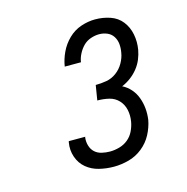

<svg xmlns="http://www.w3.org/2000/svg" viewBox="-84 -923 668 686"><g transform="rotate(-15 250.0 -580.0)"><path d="M256 -317Q228 -317 201.5 -323.5Q175 -330 155 -346.5Q135 -363 126 -389Q117 -415 122 -443L123 -447H184L183 -445Q181 -429 185.5 -414Q190 -399 200.5 -389.5Q211 -380 226 -376.5Q241 -373 256 -373Q273 -373 291 -378Q309 -383 323 -394.5Q337 -406 345 -422.5Q353 -439 356 -456Q360 -479 355.5 -500Q351 -521 337 -536Q323 -551 302.5 -556Q282 -561 259 -561L268 -616Q288 -616 308 -619.5Q328 -623 345 -635.5Q362 -648 372.5 -666.5Q383 -685 386 -704Q389 -720 387.5 -735.5Q386 -751 378 -763.5Q370 -776 356 -782Q342 -788 326 -788Q311 -788 295 -782.5Q279 -777 267.5 -765.5Q256 -754 248 -738.5Q240 -723 238 -708H178Q182 -734 194 -759.5Q206 -785 226.5 -805Q247 -825 273.5 -834Q300 -843 326 -843Q355 -843 381.5 -834Q408 -825 424.5 -804Q441 -783 446.5 -755Q452 -727 447 -698Q444 -681 437 -664Q430 -647 418 -632Q406 -617 390.5 -605.5Q375 -594 358 -587Q376 -578 389 -563Q402 -548 409 -529Q416 -510 418 -489.5Q420 -469 417 -447Q412 -420 398.5 -394.5Q385 -369 362 -350.5Q339 -332 311 -324.5Q283 -317 256 -317Z"/></g></svg>

Font: Iosevka Curly Slab Light
Style: Italic
Weight: 300
Italic angle: -9°
Monospace: yes
Designer: Belleve Invis
Foundry: Belleve Invis
Version: Version 22.1.2; ttfautohint (v1.8.4)